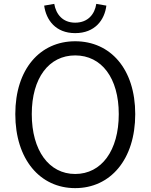

<svg xmlns="http://www.w3.org/2000/svg" viewBox="-20 -958 777 991"><path d="M368 13C550 13 678 -135 678 -369C678 -602 550 -745 368 -745C187 -745 59 -602 59 -369C59 -135 187 13 368 13ZM368 -60C233 -60 144 -181 144 -369C144 -556 233 -672 368 -672C504 -672 593 -556 593 -369C593 -181 504 -60 368 -60ZM368 -787C470 -787 520 -855 529 -929L477 -938C469 -885 434 -841 368 -841C303 -841 269 -885 260 -938L208 -929C218 -855 267 -787 368 -787Z"/></svg>

Font: Noto Sans CJK JP DemiLight
Style: Regular
Weight: 350
Designer: Ryoko NISHIZUKA (kana & ideographs); Paul D. Hunt (Latin, Greek & Cyrillic); Wenlong ZHANG (bopomofo); Sandoll Communica
Foundry: Adobe Systems Incorporated
Version: Version 1.004;PS 1.004;hotconv 1.0.82;makeotf.lib2.5.63406